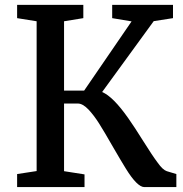

<svg xmlns="http://www.w3.org/2000/svg" viewBox="-20 -763 746 783"><path d="M568.8 0Q539.6 0 492.7 -76.2Q473.1 -107.9 441.4 -162.6Q403.8 -228.5 383.1 -261Q362.3 -293.5 340.8 -316.4Q317.4 -340.8 297.4 -340.8H241.2V-64.9L324.7 -51.8V0H49.8V-53.2L129.4 -65.4V-676.3L49.8 -689V-743.2H319.8V-689L241.2 -676.3V-393.6H323.2L516.6 -675.8L437.5 -689V-743.2H685.5V-689L606.9 -676.8L396.5 -387.7Q441.4 -369.1 503.9 -279.8Q528.3 -245.1 564 -188Q601.6 -127.9 623 -99.6Q643.6 -70.3 660.2 -64.9L699.2 -53.2V0Z"/></svg>

Font: Merriweather
Style: Regular
Weight: 400
Designer: Eben Sorkin
Foundry: Eben Sorkin
Version: Version 1.584; ttfautohint (v1.8.1)